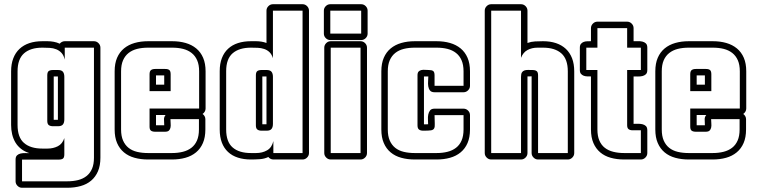

<svg xmlns="http://www.w3.org/2000/svg" viewBox="-20 -719 3560 902"><path d="M260.7 -513.7Q264.6 -519 271 -522.2Q277.3 -525.4 284.2 -525.4H421.4Q433.6 -525.4 442.6 -516.4Q451.7 -507.3 451.7 -495.1V22Q451.7 59.1 440.2 85.7Q428.7 112.3 408.2 129.6Q387.7 147 358.9 155Q330.1 163.1 295.4 163.1H83.5Q71.3 163.1 62.3 154.1Q53.2 145 53.2 132.8V30.8Q53.2 17.1 60.1 10.7Q66.9 4.4 76.9 2.2Q86.9 0 98.1 0.2Q109.4 0.5 118.2 0.5Q95.2 -6.8 78.9 -19.8Q62.5 -32.7 52.2 -50Q42 -67.4 37.1 -88.1Q32.2 -108.9 32.2 -131.8V-383.8Q32.2 -418.9 42.5 -445.3Q52.7 -471.7 71.8 -489.5Q90.8 -507.3 117.9 -516.4Q145 -525.4 179.2 -525.4H203.1Q217.8 -525.4 232.4 -522.7Q247.1 -520 260.7 -513.7ZM232.4 -359.9V-156.2H252V-359.9ZM282.2 5.9Q282.2 21 275.9 25.9Q269.5 30.8 255.4 30.8H83.5V132.8H295.4Q323.7 132.8 346.9 127Q370.1 121.1 386.7 107.9Q403.3 94.7 412.4 73.7Q421.4 52.7 421.4 22V-495.1H284.2V-439Q279.3 -459.5 268.8 -470.7Q258.3 -481.9 244.1 -487.5Q230 -493.2 213.4 -494.1Q196.8 -495.1 179.2 -495.1Q123 -495.1 92.8 -468.3Q62.5 -441.4 62.5 -383.8V-131.8Q62.5 -73.7 92.8 -47.4Q123 -21 179.2 -21H203.1Q230 -21 251.7 -32Q273.4 -43 282.2 -70.3ZM202.1 -365.2Q202.1 -379.9 208.7 -385Q215.3 -390.1 229.5 -390.1H252.4Q269 -390.1 275.6 -381.8Q282.2 -373.5 282.2 -357.9V-158.2Q282.2 -142.6 275.6 -134.3Q269 -126 252.4 -126H229.5Q216.3 -126 209.2 -131.3Q202.1 -136.7 202.1 -150.9Z M931.6 -183.6Q937.5 -179.7 941.2 -173.1Q944.8 -166.5 944.8 -159.2V-110.8Q944.8 -73.7 933.3 -47.1Q921.9 -20.5 900.9 -3.2Q879.9 14.2 851.1 22.2Q822.3 30.3 787.6 30.3H675.8Q641.1 30.3 612.1 22.2Q583 14.2 562.3 -3.2Q541.5 -20.5 530 -47.1Q518.6 -73.7 518.6 -110.8V-383.8Q518.6 -420.9 530 -447.5Q541.5 -474.1 562.5 -491.5Q583.5 -508.8 612.3 -517.1Q641.1 -525.4 675.8 -525.4H788.6Q823.2 -525.4 852.1 -517.1Q880.9 -508.8 901.9 -491.5Q922.9 -474.1 934.3 -447.5Q945.8 -420.9 945.8 -383.8V-209Q945.8 -201.2 941.9 -194.6Q938 -188 931.6 -183.6ZM751.5 -130.4Q751.5 -137.7 751 -144.8Q750.5 -151.9 750.5 -159.2Q750.5 -169.9 757.8 -178.7H712.9V-130.4ZM712.9 -364.7V-321.3H751.5V-364.7ZM754.9 -100.1H709.5Q696.3 -100.1 689.5 -105Q682.6 -109.9 682.6 -124V-209H915.5V-383.8Q915.5 -414.6 906.2 -435.8Q897 -457 880.1 -470.2Q863.3 -483.4 840.1 -489.3Q816.9 -495.1 788.6 -495.1H675.8Q647.5 -495.1 624.3 -489.3Q601.1 -483.4 584.2 -470.2Q567.4 -457 558.1 -435.8Q548.8 -414.6 548.8 -383.8V-110.8Q548.8 -80.1 558.1 -58.8Q567.4 -37.6 584 -24.4Q600.6 -11.2 624 -5.6Q647.5 0 675.8 0H787.6Q815.9 0 839.1 -5.9Q862.3 -11.7 879.2 -24.7Q896 -37.6 905.3 -58.8Q914.6 -80.1 914.6 -110.8V-159.2H780.8Q780.8 -149.4 781.7 -138.9Q782.7 -128.4 781 -119.9Q779.3 -111.3 773.7 -105.7Q768.1 -100.1 754.9 -100.1ZM682.6 -370.1Q682.6 -384.3 689.2 -389.6Q695.8 -395 709.5 -395H755.9Q770 -395 775.9 -389.6Q781.7 -384.3 781.7 -370.1V-291H682.6Z M1240.7 18.6Q1222.2 27.3 1200.7 28.8Q1179.2 30.3 1159.2 30.3Q1125 30.3 1097.7 21.5Q1070.3 12.7 1051.3 -5.1Q1032.2 -22.9 1022.2 -49.3Q1012.2 -75.7 1012.2 -110.8V-384.8Q1012.2 -419.9 1022.5 -446.3Q1032.7 -472.7 1051.8 -490.2Q1070.8 -507.8 1097.9 -516.6Q1125 -525.4 1159.2 -525.4H1183.1Q1195.8 -525.4 1208 -523.4Q1220.2 -521.5 1231.9 -517.1V-668.9Q1231.9 -681.2 1241 -690.2Q1250 -699.2 1262.2 -699.2H1401.4Q1413.6 -699.2 1422.6 -690.2Q1431.6 -681.2 1431.6 -668.9V0Q1431.6 12.2 1422.6 21.2Q1413.6 30.3 1401.4 30.3H1264.2Q1257.3 30.3 1251 27.1Q1244.6 23.9 1240.7 18.6ZM1212.4 -359.9V-135.3H1231.9V-359.9ZM1262.2 -445.8Q1256.3 -464.4 1245.6 -474.4Q1234.9 -484.4 1220.9 -489Q1207 -493.7 1191.2 -494.4Q1175.3 -495.1 1159.2 -495.1Q1103.5 -495.1 1073 -468.8Q1042.5 -442.4 1042.5 -384.8V-110.8Q1042.5 -52.7 1072.8 -26.4Q1103 0 1159.2 0H1183.1Q1212.4 0 1234.9 -12.9Q1257.3 -25.9 1264.2 -56.2V0H1401.4V-668.9H1262.2ZM1182.1 -365.2Q1182.1 -379.9 1188.7 -385Q1195.3 -390.1 1209.5 -390.1H1232.4Q1249 -390.1 1255.6 -381.8Q1262.2 -373.5 1262.2 -357.9V-137.2Q1262.2 -121.6 1255.6 -113.3Q1249 -105 1232.4 -105H1209.5Q1196.3 -105 1189.2 -110.4Q1182.1 -115.7 1182.1 -129.9Z M1704.1 0Q1704.1 12.2 1695.1 21.2Q1686 30.3 1673.8 30.3H1533.7Q1521.5 30.3 1512.5 21.2Q1503.4 12.2 1503.4 0V-495.1Q1503.4 -507.3 1512.5 -516.4Q1521.5 -525.4 1533.7 -525.4H1673.8Q1686 -525.4 1695.1 -516.4Q1704.1 -507.3 1704.1 -495.1ZM1531.7 -530.8Q1519.5 -530.8 1510.5 -539.8Q1501.5 -548.8 1501.5 -561V-668.9Q1501.5 -681.2 1510.5 -690.2Q1519.5 -699.2 1531.7 -699.2H1676.8Q1689 -699.2 1698 -690.2Q1707 -681.2 1707 -668.9V-561Q1707 -548.8 1698 -539.8Q1689 -530.8 1676.8 -530.8ZM1673.8 -495.1H1533.7V0H1673.8ZM1676.8 -561V-668.9H1531.7V-561Z M1971.7 -359.9V-134.8H1976.1Q1980 -134.8 1983.6 -135Q1987.3 -135.3 1991.2 -135.3Q1991.2 -144.5 1990.5 -157Q1989.7 -169.4 1991.9 -180.9Q1994.1 -192.4 2000.5 -200.4Q2006.8 -208.5 2021.5 -208.5H2157.7Q2169.9 -208.5 2179 -199.5Q2188 -190.4 2188 -178.2V-110.8Q2188 -73.7 2176.5 -47.1Q2165 -20.5 2144 -3.2Q2123 14.2 2094.2 22.2Q2065.4 30.3 2030.8 30.3H1928.7Q1894 30.3 1865 22.2Q1835.9 14.2 1815.2 -3.2Q1794.4 -20.5 1783 -47.1Q1771.5 -73.7 1771.5 -110.8V-383.8Q1771.5 -420.9 1783 -447.5Q1794.4 -474.1 1815.4 -491.5Q1836.4 -508.8 1865.2 -517.1Q1894 -525.4 1928.7 -525.4H2030.8Q2065.4 -525.4 2094.2 -517.1Q2123 -508.8 2144 -491.5Q2165 -474.1 2176.5 -447.5Q2188 -420.9 2188 -383.8V-315.9Q2188 -303.7 2179 -294.7Q2169.9 -285.6 2157.7 -285.6H2021.5Q2006.8 -285.6 2000.2 -293.7Q1993.7 -301.8 1991.9 -313.5Q1990.2 -325.2 1991.2 -337.9Q1992.2 -350.6 1992.2 -359.9ZM1941.4 -365.2Q1941.4 -377.4 1946.5 -382.8Q1951.7 -388.2 1959.5 -389.9Q1967.3 -391.6 1976.6 -390.9Q1985.8 -390.1 1994.6 -390.1Q2008.8 -390.1 2015.1 -385.3Q2021.5 -380.4 2021.5 -365.2V-315.9H2157.7V-383.8Q2157.7 -414.6 2148.4 -435.8Q2139.2 -457 2122.3 -470.2Q2105.5 -483.4 2082.3 -489.3Q2059.1 -495.1 2030.8 -495.1H1928.7Q1900.4 -495.1 1877 -489.3Q1853.5 -483.4 1836.9 -470.2Q1820.3 -457 1811 -435.8Q1801.8 -414.6 1801.8 -383.8V-110.8Q1801.8 -80.1 1811 -58.8Q1820.3 -37.6 1836.9 -24.4Q1853.5 -11.2 1877 -5.6Q1900.4 0 1928.7 0H2030.8Q2059.1 0 2082.3 -5.9Q2105.5 -11.7 2122.3 -24.7Q2139.2 -37.6 2148.4 -58.8Q2157.7 -80.1 2157.7 -110.8V-178.2H2021.5Q2021.5 -152.3 2022.5 -137.7Q2023.4 -123 2019.5 -115.7Q2015.6 -108.4 2004.4 -106.7Q1993.2 -105 1968.8 -105Q1955.6 -105 1948.5 -110.4Q1941.4 -115.7 1941.4 -129.9Z M2458 -359.9V0Q2458 12.2 2449 21.2Q2439.9 30.3 2427.7 30.3H2287.6Q2275.4 30.3 2266.4 21.2Q2257.3 12.2 2257.3 0V-668.9Q2257.3 -681.2 2266.4 -690.2Q2275.4 -699.2 2287.6 -699.2H2427.7Q2439.9 -699.2 2449 -690.2Q2458 -681.2 2458 -668.9V-517.1Q2475.1 -523.4 2493.7 -524.4Q2512.2 -525.4 2530.8 -525.4Q2564.9 -525.4 2592 -516.4Q2619.1 -507.3 2638.2 -489.5Q2657.2 -471.7 2667.5 -445.3Q2677.7 -418.9 2677.7 -383.8V0Q2677.7 12.2 2668.7 21.2Q2659.7 30.3 2647.5 30.3H2507.8Q2495.6 30.3 2486.6 21.2Q2477.5 12.2 2477.5 0V-360.4H2475.1Q2470.7 -360.4 2466.6 -360.1Q2462.4 -359.9 2458 -359.9ZM2647.5 -383.8Q2647.5 -441.4 2617.2 -468.3Q2586.9 -495.1 2530.8 -495.1H2505.4Q2479 -495.1 2458.3 -484.1Q2437.5 -473.1 2427.7 -447.3V-668.9H2287.6V0H2427.7V-357.9Q2427.7 -372.1 2431.9 -378.7Q2436 -385.3 2443.4 -387.9Q2450.7 -390.6 2460.2 -390.4Q2469.7 -390.1 2480.5 -390.1Q2494.6 -390.1 2501.2 -385Q2507.8 -379.9 2507.8 -365.2V0H2647.5Z M2956.5 -137.2Q2965.3 -137.2 2976.6 -137.5Q2987.8 -137.7 2997.6 -135.5Q3007.3 -133.3 3014.2 -127Q3021 -120.6 3021 -106.9V0Q3021 12.2 3012 21.2Q3002.9 30.3 2990.7 30.3H2912.6Q2877.9 30.3 2849.1 22.2Q2820.3 14.2 2799.8 -3.2Q2779.3 -20.5 2767.8 -47.1Q2756.3 -73.7 2756.3 -110.8V-359.9Q2748 -359.9 2738.8 -360.1Q2729.5 -360.4 2721.9 -363.3Q2714.4 -366.2 2709.2 -372.3Q2704.1 -378.4 2704.1 -390.1V-495.1Q2704.1 -506.8 2709.2 -512.9Q2714.4 -519 2721.9 -522Q2729.5 -524.9 2738.8 -525.1Q2748 -525.4 2756.3 -525.4V-586.9Q2756.3 -599.1 2765.4 -608.2Q2774.4 -617.2 2786.6 -617.2H2926.3Q2938.5 -617.2 2947.5 -608.2Q2956.5 -599.1 2956.5 -586.9V-525.4Q2965.3 -525.4 2976.6 -525.6Q2987.8 -525.9 2997.6 -523.7Q3007.3 -521.5 3014.2 -515.1Q3021 -508.8 3021 -495.1V-390.1Q3021 -376.5 3014.2 -370.1Q3007.3 -363.8 2997.6 -361.6Q2987.8 -359.4 2976.6 -359.6Q2965.3 -359.9 2956.5 -359.9ZM2786.6 -586.9V-495.1H2734.4V-390.1H2786.6V-110.8Q2786.6 -80.1 2795.7 -58.8Q2804.7 -37.6 2821.3 -24.7Q2837.9 -11.7 2861.1 -5.9Q2884.3 0 2912.6 0H2990.7V-106.9H2952.6Q2939.9 -106.9 2933.1 -112.1Q2926.3 -117.2 2926.3 -130.9V-390.1H2990.7V-495.1H2926.3V-586.9Z M3471.7 -183.6Q3477.5 -179.7 3481.2 -173.1Q3484.9 -166.5 3484.9 -159.2V-110.8Q3484.9 -73.7 3473.4 -47.1Q3461.9 -20.5 3440.9 -3.2Q3419.9 14.2 3391.1 22.2Q3362.3 30.3 3327.6 30.3H3215.8Q3181.2 30.3 3152.1 22.2Q3123 14.2 3102.3 -3.2Q3081.5 -20.5 3070.1 -47.1Q3058.6 -73.7 3058.6 -110.8V-383.8Q3058.6 -420.9 3070.1 -447.5Q3081.5 -474.1 3102.5 -491.5Q3123.5 -508.8 3152.3 -517.1Q3181.2 -525.4 3215.8 -525.4H3328.6Q3363.3 -525.4 3392.1 -517.1Q3420.9 -508.8 3441.9 -491.5Q3462.9 -474.1 3474.4 -447.5Q3485.8 -420.9 3485.8 -383.8V-209Q3485.8 -201.2 3481.9 -194.6Q3478 -188 3471.7 -183.6ZM3291.5 -130.4Q3291.5 -137.7 3291 -144.8Q3290.5 -151.9 3290.5 -159.2Q3290.5 -169.9 3297.9 -178.7H3252.9V-130.4ZM3252.9 -364.7V-321.3H3291.5V-364.7ZM3294.9 -100.1H3249.5Q3236.3 -100.1 3229.5 -105Q3222.7 -109.9 3222.7 -124V-209H3455.6V-383.8Q3455.6 -414.6 3446.3 -435.8Q3437 -457 3420.2 -470.2Q3403.3 -483.4 3380.1 -489.3Q3356.9 -495.1 3328.6 -495.1H3215.8Q3187.5 -495.1 3164.3 -489.3Q3141.1 -483.4 3124.3 -470.2Q3107.4 -457 3098.1 -435.8Q3088.9 -414.6 3088.9 -383.8V-110.8Q3088.9 -80.1 3098.1 -58.8Q3107.4 -37.6 3124 -24.4Q3140.6 -11.2 3164.1 -5.6Q3187.5 0 3215.8 0H3327.6Q3356 0 3379.2 -5.9Q3402.3 -11.7 3419.2 -24.7Q3436 -37.6 3445.3 -58.8Q3454.6 -80.1 3454.6 -110.8V-159.2H3320.8Q3320.8 -149.4 3321.8 -138.9Q3322.8 -128.4 3321 -119.9Q3319.3 -111.3 3313.7 -105.7Q3308.1 -100.1 3294.9 -100.1ZM3222.7 -370.1Q3222.7 -384.3 3229.2 -389.6Q3235.8 -395 3249.5 -395H3295.9Q3310.1 -395 3315.9 -389.6Q3321.8 -384.3 3321.8 -370.1V-291H3222.7Z"/></svg>

Font: Akaash Gobhi Outlined
Style: Regular
Weight: 400
Designer: Kulbir Singh Thind, MD
Foundry: Punjab Online
Version: Version 1.200